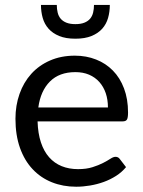

<svg xmlns="http://www.w3.org/2000/svg" viewBox="-20 -736 568 764"><path d="M409.5 -308.5Q409.5 -339.5 400.8 -365.2Q392 -391 375.2 -409.8Q358.5 -428.5 334.5 -438.8Q310.5 -449 280 -449Q216 -449 178.8 -411.8Q141.5 -374.5 132.5 -308.5ZM481.5 -71Q465 -51 442 -36.2Q419 -21.5 392.8 -12Q366.5 -2.5 338.5 2.2Q310.5 7 283 7Q230.5 7 186.2 -10.8Q142 -28.5 109.8 -62.8Q77.5 -97 59.5 -147.5Q41.5 -198 41.5 -263.5Q41.5 -316.5 57.8 -362.5Q74 -408.5 104.5 -442.2Q135 -476 179 -495.2Q223 -514.5 278 -514.5Q323.5 -514.5 362.2 -499.2Q401 -484 429.2 -455.2Q457.5 -426.5 473.5 -384.2Q489.5 -342 489.5 -288Q489.5 -267 485 -260Q480.5 -253 468 -253H129.5Q131 -205 142.8 -169.5Q154.5 -134 175.5 -110.2Q196.5 -86.5 225.5 -74.8Q254.5 -63 290.5 -63Q324 -63 348.2 -70.8Q372.5 -78.5 390 -87.5Q407.5 -96.5 419.2 -104.2Q431 -112 439.5 -112Q450.5 -112 456.5 -103.5ZM280 -582Q241.5 -582 215.5 -592.8Q189.5 -603.5 173.2 -621.8Q157 -640 150 -664.5Q143 -689 143 -716.5H206Q206 -700 209.5 -685.8Q213 -671.5 221.5 -661.5Q230 -651.5 244.2 -645.8Q258.5 -640 280 -640Q301.5 -640 315.8 -645.8Q330 -651.5 338.5 -661.5Q347 -671.5 350.5 -685.8Q354 -700 354 -716.5H417Q417 -689 410 -664.5Q403 -640 386.8 -621.8Q370.5 -603.5 344.2 -592.8Q318 -582 280 -582Z"/></svg>

Font: Lato-Regular
Style: Regular
Weight: 400
Designer: Lukasz Dziedzic with Adam Twardoch and Botio Nikoltchev
Foundry: tyPoland Lukasz Dziedzic
Version: Version 2.015; 2015-08-06; http://www.latofonts.com/